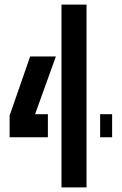

<svg xmlns="http://www.w3.org/2000/svg" viewBox="-20 -820 534 840"><path d="M249 0V-800H358.5V0ZM22 -219.5V-314.5L112 -573H224.5L133.5 -320.5H189.5V-219.5ZM418 -219.5V-320.5H470.5V-219.5Z"/></svg>

Font: Big Shoulders Stencil Text
Style: Bold
Weight: 700
Designer: Patric King
Foundry: XO Type Co
Version: Version 1.000